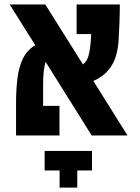

<svg xmlns="http://www.w3.org/2000/svg" viewBox="-20 -606 626 859"><path d="M390.1 0 184.1 -329.1Q178.7 -313 175.8 -287.6Q172.9 -262.2 172.9 -224.1V-132.3H246.1V0H51.8V-144.5Q51.8 -203.6 57.9 -254.4Q64 -305.2 82.3 -343.5Q100.6 -381.8 137.7 -403.8L23.4 -585.9H182.6L351.1 -317.9Q369.1 -331.1 376.2 -357.2Q383.3 -383.3 386.2 -424.3Q387.2 -440.4 388.2 -453.6H322.8V-585.9H516.1Q516.1 -547.4 514.4 -503.2Q512.7 -459 510.7 -428.2Q506.3 -350.6 475.6 -306.6Q444.8 -262.7 397.5 -244.1L550.3 0ZM391.6 69.3V156.7H325.7V233.4H246.6V156.7H179.7V69.3Z"/></svg>

Font: Cascadia Mono
Style: Bold
Weight: 700
Monospace: yes
Designer: Aaron Bell
Foundry: Saja Typeworks
Version: Version 2404.023; ttfautohint (v1.8.4)